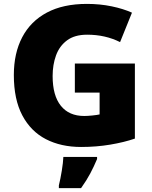

<svg xmlns="http://www.w3.org/2000/svg" viewBox="-20 -744 780 985"><path d="M364 -418H672V-33Q617 -14 545.5 -2Q474 10 396 10Q293 10 215.5 -30Q138 -70 94.5 -152Q51 -234 51 -359Q51 -471 94 -553Q137 -635 220.5 -679.5Q304 -724 426 -724Q493 -724 553 -711.5Q613 -699 657 -679L596 -528Q558 -547 516 -556.5Q474 -566 427 -566Q363 -566 324 -537Q285 -508 267.5 -460Q250 -412 250 -354Q250 -254 292 -201.5Q334 -149 412 -149Q429 -149 453.5 -151.5Q478 -154 491 -157V-269H364ZM478 72Q461 112 443 146Q425 180 396 221H282V207Q290 175 297 132Q304 89 305 61H478Z"/></svg>

Font: Noto Sans Gujarati UI Black
Style: Regular
Weight: 900
Designer: Jelle Bosma - Monotype Design Team, Universal Thirst
Foundry: Monotype Imaging Inc.
Version: Version 2.106; ttfautohint (v1.8.4.7-5d5b)